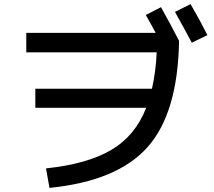

<svg xmlns="http://www.w3.org/2000/svg" viewBox="-20 -870 1040 935"><path d="M832 -812 908 -850Q955 -769 990 -699L914 -662Q884 -719 832 -812ZM152 -345V-438H720Q739 -521 743 -615H108V-710H738Q714 -755 690 -797L764 -835Q815 -744 852 -671Q846 -319 698.5 -153.5Q551 12 221 45L204 -50Q405 -71 522 -140Q639 -209 692 -345Z"/></svg>

Font: Mplus 1p Medium
Style: Regular
Weight: 500
Version: Version 1.061